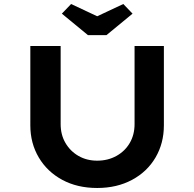

<svg xmlns="http://www.w3.org/2000/svg" viewBox="-20 -930 967 956"><path d="M464 6Q365 6 290 -34.5Q215 -75 173 -146Q131 -217 131 -306V-701H282V-312Q282 -259 306 -218Q330 -177 371 -153.5Q412 -130 464 -130Q517 -130 559.5 -153.5Q602 -177 626 -218Q650 -259 650 -312V-701H796V-306Q796 -217 754.5 -146Q713 -75 637.5 -34.5Q562 6 464 6ZM418 -755 288 -862 334 -910 479 -842H449L594 -910L640 -862L510 -755Z"/></svg>

Font: Lexend Giga SemiBold
Style: Regular
Weight: 600
Designer: Bonnie Shaver-Troup, Thomas Jockin
Foundry: Lexend
Version: Version 1.007